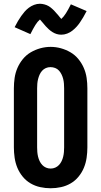

<svg xmlns="http://www.w3.org/2000/svg" viewBox="-20 -996 540 1024"><path d="M250 8Q222 8 194.5 2Q167 -4 143 -18Q119 -32 101 -54Q83 -76 72.5 -101.5Q62 -127 58 -155Q54 -183 54 -210V-525Q54 -553 58 -580.5Q62 -608 73 -633.5Q84 -659 102 -681Q120 -703 144 -717Q168 -731 195 -738.5Q222 -746 250 -746Q278 -746 305 -738.5Q332 -731 356 -717Q380 -703 398 -681Q416 -659 427 -633.5Q438 -608 442 -580.5Q446 -553 446 -525V-210Q446 -183 442 -155Q438 -127 427.5 -101.5Q417 -76 399 -54Q381 -32 357 -18Q333 -4 305.5 2Q278 8 250 8ZM250 -97Q263 -97 274.5 -102Q286 -107 294.5 -116Q303 -125 308.5 -136.5Q314 -148 317 -160.5Q320 -173 321 -185.5Q322 -198 322 -210V-525Q322 -537 321 -550Q320 -563 317 -575Q314 -587 308.5 -598.5Q303 -610 294.5 -619.5Q286 -629 274 -633.5Q262 -638 249 -638Q236 -638 224.5 -633Q213 -628 204.5 -618.5Q196 -609 191 -597.5Q186 -586 183 -574Q180 -562 179 -549.5Q178 -537 178 -525V-210Q178 -198 179 -185.5Q180 -173 183 -160.5Q186 -148 191.5 -136.5Q197 -125 205.5 -116Q214 -107 225.5 -102Q237 -97 250 -97ZM307 -811Q294 -811 282.5 -814.5Q271 -818 260.5 -824.5Q250 -831 240.5 -839.5Q231 -848 223.5 -856.5Q216 -865 207 -876Q198 -887 193 -892Q180 -881 168.5 -862.5Q157 -844 142 -814L58 -851Q67 -869 76 -884Q85 -899 93.5 -911Q102 -923 111.5 -934Q121 -945 133.5 -954.5Q146 -964 161.5 -970Q177 -976 193 -976Q199 -976 205 -975Q211 -974 217 -972.5Q223 -971 229 -968.5Q235 -966 240 -963Q245 -960 249.5 -956.5Q254 -953 259 -948.5Q264 -944 268.5 -939.5Q273 -935 276.5 -930.5Q280 -926 284 -922Q288 -918 292 -913Q296 -908 300 -903Q304 -898 307 -895Q320 -907 331.5 -925Q343 -943 358 -973L442 -937Q433 -919 424 -904Q415 -889 406.5 -876.5Q398 -864 388.5 -853.5Q379 -843 366.5 -833Q354 -823 338.5 -817Q323 -811 307 -811Z"/></svg>

Font: Iosevka Slab Extrabold
Style: Regular
Weight: 800
Monospace: yes
Designer: Belleve Invis
Foundry: Belleve Invis
Version: Version 11.1.1; ttfautohint (v1.8.3)